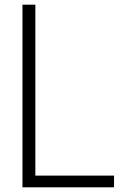

<svg xmlns="http://www.w3.org/2000/svg" viewBox="-20 -800 522 820"><path d="M467 0H76V-780H131V-50H467Z"/></svg>

Font: Tanohe Sans Light
Style: Regular
Weight: 300
Designer: Village Type and Design LLC & Cristiano Sobral
Foundry: Cooper Hewitt Smithsonian Design Museum
Version: Version 1.00;September 29, 2021;FontCreator 13.0.0.2655 64-b